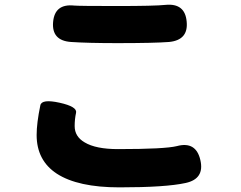

<svg xmlns="http://www.w3.org/2000/svg" viewBox="-20 -755 1040 828"><path d="M495 53Q316 53 225 -6Q138 -63 138 -173Q138 -224 154 -301Q160 -329 237 -312Q314 -295 308 -268.5Q302 -242 302 -211Q302 -166 345 -141Q393 -112 489 -112Q691 -112 743 -125Q825 -147 844 -65Q863 16 781 34Q695 53 495 53ZM486 -569Q360 -569 286 -574Q202 -580 209 -660Q216 -740 300 -731Q321 -729 484.5 -729Q648 -729 694 -734Q778 -742 785 -662Q793 -582 709 -574Q644 -569 486 -569Z"/></svg>

Font: Resource Han Rounded KR Heavy
Style: Regular
Weight: 900
Designer: Cyano Hao (round all glyphs); Ryoko NISHIZUKA 西塚涼子 (kana, bopomofo & ideographs); Paul D. Hunt (Latin, Greek & Cyrillic)
Foundry: Cyano Hao
Version: 0.990